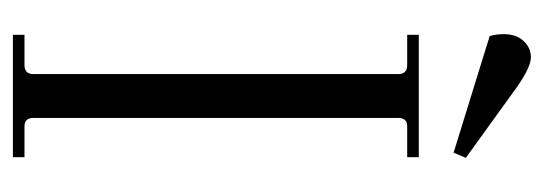

<svg xmlns="http://www.w3.org/2000/svg" viewBox="-293 -551 844 298"><g transform="rotate(90 129.0 -402.0)"><path d="M217 -684 36 -740Q33 -750 33 -762Q33 -781 43.5 -792.5Q54 -804 69 -804Q87 -804 128 -773L225 -703ZM34 0V-18H81Q95 -18 95 -32V-598Q95 -612 81 -612H34V-630H224V-612H176Q163 -612 163 -598V-32Q163 -18 176 -18H224V0Z"/></g></svg>

Font: Arapey Thin
Style: Regular
Weight: 100
Designer: Eduardo Rodriguez Tunni
Foundry: Eduardo Rodriguez Tunni
Version: Version 4.000;hotconv 1.0.109;makeotfexe 2.5.65596